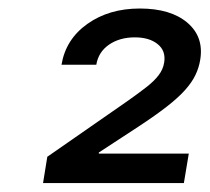

<svg xmlns="http://www.w3.org/2000/svg" viewBox="-20 -856 483 442"><path d="M79.1 -434.6 88.9 -495.1 274.4 -624Q299.3 -641.6 317.1 -655.5Q335 -669.4 345.2 -682.9Q355.5 -696.3 357.9 -711.9Q362.3 -738.8 343 -754.4Q323.7 -770 290.5 -770Q255.4 -770 231 -753.2Q206.5 -736.3 201.7 -707H121.6Q131.3 -765.6 181.2 -801Q231 -836.4 301.8 -836.4Q373 -836.4 411.4 -803.7Q449.7 -771 440.9 -718.3Q438 -700.2 429.9 -683.3Q421.9 -666.5 406 -648.7Q390.1 -630.9 364 -610.6Q337.9 -590.3 299.3 -564.9L207.5 -504.9V-502.4H414.6L403.3 -434.6Z"/></svg>

Font: Inter 20pt
Style: Italic
Weight: 400
Italic angle: -9.3988°
Version: Version 4.001;git-66647c0bb